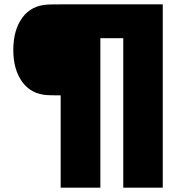

<svg xmlns="http://www.w3.org/2000/svg" viewBox="-20 -750 832 880"><path d="M726 -730V110H545V-575H440V110H258V-313H254Q215 -313 198 -314Q123 -318 82 -374.5Q41 -431 41 -521Q41 -612 82 -668.5Q123 -725 198 -729Q215 -730 254 -730Z"/></svg>

Font: Nacelle Heavy
Style: Regular
Weight: 800
Designer: Sora Sagano
Foundry: Sora Sagano
Version: Version 1.000;FEAKit 1.0